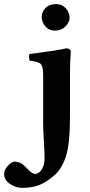

<svg xmlns="http://www.w3.org/2000/svg" viewBox="-107 -678 438 930"><path d="M102.1 -314Q102.1 -356 90.6 -367.9Q79.1 -379.9 37.1 -383.8Q31.2 -402.8 35.2 -416Q194.3 -437 212.9 -443.8Q235.8 -443.8 235.8 -426.8Q231.9 -370.6 231.9 -320.8V-109.9Q231.9 21 211.4 82.5Q190.9 144 150.9 175.8Q117.7 203.6 84.7 217.8Q51.8 231.9 -1 231.9Q-28.8 231.9 -57.9 213.4Q-86.9 194.8 -86.9 165Q-86.9 145 -68.8 125Q-50.8 105 -37.1 105Q-29.3 105 -21.2 106.9Q-13.2 108.9 -7.6 111.3Q-2 113.8 4.6 119.4Q11.2 125 14.2 127.9Q17.1 130.9 23.9 137.9Q30.8 145 32.2 146Q50.3 164.1 62 164.1Q83 164.1 95.9 141.6Q108.9 119.1 108.9 91.8Q108.9 57.6 105.5 4.4Q102.1 -48.8 102.1 -76.2ZM95.2 -596.2Q95.2 -621.1 113.5 -639.6Q131.8 -658.2 165 -658.2Q193.8 -658.2 211.9 -637.7Q230 -617.2 230 -591.8Q230 -569.8 210 -549.8Q189.9 -529.8 159.2 -529.8Q130.4 -529.8 112.8 -550Q95.2 -570.3 95.2 -596.2Z"/></svg>

Font: Linux Libertine
Style: Bold
Weight: 700
Designer: Philipp H. Poll
Foundry: Philipp H. Poll
Version: Version 5.0.3